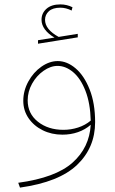

<svg xmlns="http://www.w3.org/2000/svg" viewBox="-20 -613 525 874"><path d="M413 -57Q413 59 331 137.5Q249 216 71 241L63 219Q233 196 310 127.5Q387 59 393 -45Q368 -23 335 -11.5Q302 0 264 0Q215 0 174.5 -20Q134 -40 110 -75Q86 -110 86 -154Q86 -200 109 -242Q132 -284 168.5 -309.5Q205 -335 243 -335Q285 -335 324 -302Q363 -269 388 -206Q413 -143 413 -57ZM269 -22Q303 -22 335.5 -32.5Q368 -43 393 -64Q391 -143 369 -199.5Q347 -256 313 -284.5Q279 -313 242 -313Q210 -313 178 -290.5Q146 -268 126 -232Q106 -196 106 -156Q106 -96 152.5 -59Q199 -22 269 -22ZM334 -459V-443L153 -414V-430L228 -442Q200 -458 184.5 -479Q169 -500 169 -523Q169 -553 191.5 -573Q214 -593 255 -593Q284 -593 310 -580L306 -565Q280 -578 255 -578Q220 -578 202.5 -562Q185 -546 185 -523Q185 -479 247 -445Z"/></svg>

Font: FiraGO Thin
Style: Italic
Weight: 100
Italic angle: -8°
Designer: bBox Type GmbH
Foundry: bBox Type GmbH
Version: Version 1.001